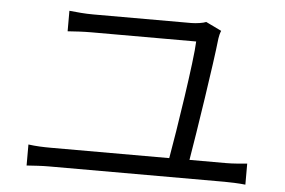

<svg xmlns="http://www.w3.org/2000/svg" viewBox="-46 -734 1093 737"><g transform="rotate(5 500.0 -365.5)"><path d="M702 -137C720 -243 762 -516 772 -611C773 -619 776 -632 780 -641L720 -670C709 -665 682 -661 663 -661H285C252 -661 223 -664 193 -667V-588C224 -590 249 -592 286 -592H688C686 -522 643 -243 624 -137H167C139 -137 110 -138 81 -142V-61C111 -63 139 -65 167 -65H843C862 -65 898 -64 924 -61V-142C899 -140 872 -137 843 -137Z"/></g></svg>

Font: Genne Gothic Normal
Style: Regular
Weight: 350
Designer: Ryoko NISHIZUKA (kana & ideographs); Paul D. Hunt (Latin, Greek & Cyrillic); Wenlong ZHANG (bopomofo); Sandoll Communica
Foundry: Adobe Systems Incorporated
Version: Version 1.004;PS 1.004;hotconv 16.6.51;makeotf.lib2.5.65220